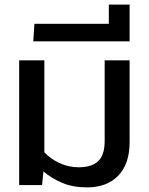

<svg xmlns="http://www.w3.org/2000/svg" viewBox="-20 -801 645 831"><path d="M357 10Q296 10 250.5 -9Q205 -28 168 -59L162 0H63V-540H172V-142Q198 -114 237 -95.5Q276 -77 321 -77Q377 -77 405 -103.5Q433 -130 433 -191V-540H541V-186Q541 -92 492 -41Q443 10 357 10Z M124 -622 129 -698H451V-781H541V-622Z"/></svg>

Font: Kanit
Style: Regular
Weight: 400
Designer: Katatrad Team
Foundry: CadsonDemak
Version: Version 2.000; ttfautohint (v1.8.3)